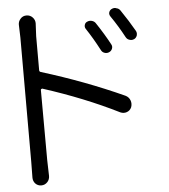

<svg xmlns="http://www.w3.org/2000/svg" viewBox="-55 -808 790 899"><g transform="rotate(-5 340.0 -358.5)"><path d="M486.3 -588.9Q492.2 -579.1 488.3 -568.4Q484.4 -557.6 473.6 -552.7Q462.9 -547.9 451.7 -551.8Q440.4 -555.7 435.5 -566.4Q405.3 -624 374 -670.9Q368.2 -679.7 371.1 -689.9Q374 -700.2 383.8 -704.1Q394.5 -709 406.2 -705.6Q418 -702.1 423.8 -692.4Q460.9 -636.7 486.3 -588.9ZM139.6 -657.2V-497.1Q139.6 -490.2 146.5 -488.3Q349.6 -425.8 532.2 -342.8Q547.9 -335 553.7 -319.3Q556.6 -311.5 556.6 -303.7Q556.6 -294.9 553.7 -287.1Q546.9 -271.5 531.7 -266.1Q516.6 -260.7 501 -267.6Q340.8 -347.7 146.5 -410.2Q144.5 -410.2 142.1 -408.7Q139.6 -407.2 139.6 -404.3L140.6 -74.2L142.6 0Q142.6 16.6 131.8 28.3Q120.1 41 103 41Q85.9 41 74.2 28.3Q64.5 16.6 64.5 1L65.4 -74.2V-657.2L63.5 -717.8Q63.5 -733.4 74.2 -745.1Q85 -757.8 102.5 -757.8Q120.1 -757.8 131.8 -745.1Q142.6 -733.4 142.6 -717.8ZM494.1 -718.8Q489.3 -725.6 489.3 -732.4Q489.3 -735.4 490.2 -738.3Q493.2 -748 502 -752.9Q508.8 -756.8 516.6 -756.8Q520.5 -756.8 524.4 -754.9Q536.1 -752.9 543 -743.2Q579.1 -690.4 607.4 -640.6Q610.4 -634.8 610.4 -627.9Q610.4 -624 609.4 -620.1Q605.5 -608.4 595.7 -603.5Q588.9 -600.6 583 -600.6Q578.1 -600.6 573.2 -602.5Q562.5 -605.5 556.6 -616.2Q527.3 -670.9 494.1 -718.8Z"/></g></svg>

Font: Gen Jyuu Gothic P Normal
Style: Regular
Weight: 300
Designer: [Source Han Sans]
Ryoko NISHIZUKA  (kana & ideographs); Paul D. Hunt (Latin, Greek & Cyrillic); Wenlong ZHANG  (bopomofo
Version: Version 1.002.20150607